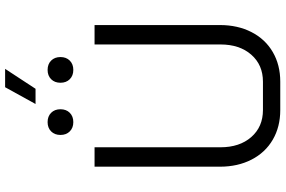

<svg xmlns="http://www.w3.org/2000/svg" viewBox="-198 -882 1089 732"><g transform="rotate(-90 346.0 -516.5)"><path d="M76 -222V-700H150V-220Q150 -147 189 -102.5Q228 -58 292 -58H400Q464 -58 503 -102.5Q542 -147 542 -220V-700H616V-222Q616 -154 589 -101.5Q562 -49 513 -20.5Q464 8 400 8H292Q228 8 179 -20.5Q130 -49 103 -101.5Q76 -154 76 -222ZM379 -1041H449L373 -925H315ZM197 -830Q197 -852 210.5 -865.5Q224 -879 246 -879Q268 -879 281.5 -865.5Q295 -852 295 -830Q295 -808 281.5 -794.5Q268 -781 246 -781Q224 -781 210.5 -794.5Q197 -808 197 -830ZM396 -830Q396 -852 409.5 -865.5Q423 -879 445 -879Q467 -879 480.5 -865.5Q494 -852 494 -830Q494 -808 480.5 -794.5Q467 -781 445 -781Q423 -781 409.5 -794.5Q396 -808 396 -830Z"/></g></svg>

Font: Bai Jamjuree
Style: Regular
Weight: 400
Designer: Katatrad Aksorn Co.,Ltd.
Foundry: Cadson Demak Co.,Ltd.
Version: Version 1.000; ttfautohint (v1.6)